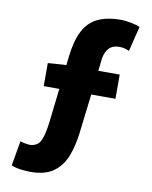

<svg xmlns="http://www.w3.org/2000/svg" viewBox="-94 -827 797 1007"><g transform="rotate(10 304.5 -324.0)"><path d="M129 -345V-468L214 -474H227L232 -521Q242 -606 268.5 -658Q295 -710 344 -734Q393 -758 470 -758Q491 -758 522 -752Q553 -746 570 -738L537 -605Q527 -609 514.5 -613Q502 -617 485 -617Q448 -617 428.5 -595.5Q409 -574 404 -536L397 -474H511V-345H382L357 -136Q349 -69 328 -13Q307 43 262 76.5Q217 110 137 110Q65 108 36 93L59 -39Q83 -31 109 -29Q135 -30 151 -42.5Q167 -55 177 -89Q187 -123 194 -189L212 -345Z"/></g></svg>

Font: Source Han Sans TC Heavy
Style: Regular
Weight: 900
Designer: Ryoko NISHIZUKA Ë•øÂ°öÊ∂ºÂ≠ê (kana, bopomofo & ideographs); Paul D. Hunt (Latin, Greek & Cyrillic); Sandoll Communicatio
Foundry: Adobe
Version: Version 2.004;hotconv 1.0.118;makeotfexe 2.5.65603